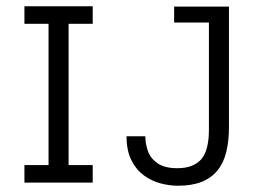

<svg xmlns="http://www.w3.org/2000/svg" viewBox="-20 -583 814 613"><path d="M135 -18V-545H199V-18ZM58 0V-56H276V0ZM58 -507V-563H276V-507ZM548 10Q520 10 491 2Q462 -6 438 -24Q414 -42 399 -72.5Q384 -103 384 -148H444Q444 -125 452 -101.5Q460 -78 482.5 -62Q505 -46 546 -46Q597 -46 622 -74Q647 -102 647 -169V-545H711V-177Q711 -133 702.5 -98Q694 -63 674.5 -39Q655 -15 624 -2.5Q593 10 548 10ZM536 -511V-562H711V-511Z"/></svg>

Font: Darker Grotesque Medium
Style: Regular
Weight: 500
Designer: Gabriel Lam
Foundry: TypeRant
Version: Version 1.000;gftools[0.9.28]